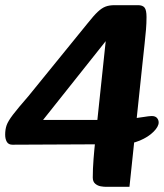

<svg xmlns="http://www.w3.org/2000/svg" viewBox="-24 -715 634 743"><path d="M-4 -194Q-4 -214 1.5 -230Q7 -246 26 -271Q45 -296 86 -343L316 -626Q339 -655 354.5 -669.5Q370 -684 384.5 -689.5Q399 -695 420 -695H510Q528 -695 535.5 -685.5Q543 -676 543 -649Q543 -625 541 -601Q539 -577 535.5 -545Q532 -513 527 -466L477 8H387Q378 8 366 6Q354 4 344.5 -4Q335 -12 335 -28Q335 -61 338 -99.5Q341 -138 345 -174Q349 -210 351 -234L394 -640L429 -611L103 -201L58 -251H391Q434 -251 469.5 -254.5Q505 -258 529.5 -262Q554 -266 563 -266Q577 -266 583.5 -258.5Q590 -251 590 -241Q590 -225 570 -205Q550 -185 517 -171Q484 -157 443 -157L24 -155Q9 -155 2.5 -166Q-4 -177 -4 -194Z"/></svg>

Font: Alkatra
Style: Bold
Weight: 700
Designer: Suman Bhandary
Version: Version 1.100;gftools[0.9.22]